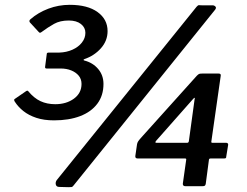

<svg xmlns="http://www.w3.org/2000/svg" viewBox="-20 -772 1024 796"><path d="M104 -679Q102 -681 102 -685Q102 -689 106 -692Q138 -720 180.5 -736Q223 -752 269 -752Q343 -752 384.5 -722Q426 -692 426 -643Q426 -603 398.5 -572Q371 -541 330 -527Q327 -526 326.5 -524Q326 -522 330 -521Q365 -512 387 -486Q409 -460 409 -424Q409 -376 383.5 -342Q358 -308 312 -290.5Q266 -273 204 -273Q162 -273 130.5 -283.5Q99 -294 77 -311.5Q55 -329 41 -351Q37 -358 40 -361L88 -394Q94 -398 97 -394Q121 -365 148 -352.5Q175 -340 209 -340Q255 -340 286.5 -363Q318 -386 318 -424Q318 -444 306.5 -458Q295 -472 275.5 -480Q256 -488 231 -488H173Q166 -488 167 -495L174 -549Q174 -554 183 -554H226Q256 -555 280.5 -566Q305 -577 319.5 -595.5Q334 -614 334 -636Q334 -658 315.5 -672.5Q297 -687 265 -687Q229 -687 204 -673Q179 -659 152 -639Q145 -633 140 -640L104 -679ZM285 -3Q281 3 276 3.5Q271 4 263 4L226 3Q214 3 211.5 -6.5Q209 -16 215 -25L795 -744Q801 -751 805 -750.5Q809 -750 816 -750H861Q868 -750 873 -745Q878 -740 872 -732ZM796 -458Q802 -464 805.5 -465.5Q809 -467 818 -467H887Q897 -467 895 -457L856 -184Q856 -180 860 -180H917Q926 -180 926 -172L918 -123Q918 -118 916 -116.5Q914 -115 908 -115H853Q846 -115 846 -108L833 -10Q832 -4 829 -2Q826 0 818 0H749Q737 0 738 -11L752 -110Q753 -115 747 -115H551Q540 -115 541 -125L548 -173Q549 -180 552.5 -185.5Q556 -191 564 -200L796 -458ZM756 -180Q762 -180 763 -187L787 -362Q789 -367 786.5 -366.5Q784 -366 779 -360L627 -188Q621 -180 628 -180Z"/></svg>

Font: Libre Franklin SemiBold
Style: Italic
Weight: 600
Italic angle: -8°
Designer: Pablo Impallari, Rodrigo Fuenzalida, Nhung Nguyen
Foundry: Impallari Type
Version: Version 3.000